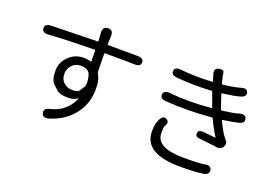

<svg xmlns="http://www.w3.org/2000/svg" viewBox="-109 -1132 2218 1525"><g transform="rotate(20 1000.0 -370.0)"><path d="M385 45Q334 60 324 21Q314 -18 365 -29Q497 -59 552 -184Q554 -189 550 -186Q518 -162 467 -162Q400 -162 373 -187Q354 -205 335 -222Q303 -251 303 -329Q303 -402 355 -452.5Q407 -503 479 -503Q515 -503 541 -494Q546 -492 546 -497L545 -588Q545 -593 540 -593Q313 -591 152 -580Q100 -576 98 -615Q96 -653 149 -654L539 -663Q544 -663 544 -668L539 -736Q536 -789 582 -790Q627 -790 624 -737L621 -669Q621 -664 626 -664L876 -663Q929 -663 928 -626Q927 -589 874 -592Q835 -594 635 -594H626Q621 -594 621 -589L623 -448Q623 -429 633 -413Q655 -377 655 -301Q655 -185 593 -99Q517 6 385 45ZM535 -245Q550 -266 564 -288Q575 -304 570 -350Q568 -373 560 -394Q545 -436 479 -436Q438 -436 408 -406.5Q378 -377 378 -331Q378 -285 407.5 -258Q437 -231 481.5 -231Q526 -231 535 -245Z M1495 48Q1189 48 1188 -138Q1187 -201 1208 -243Q1232 -290 1264 -271Q1296 -252 1266 -208Q1263 -204 1263 -152Q1263 -28 1494 -28Q1631 -28 1671 -36Q1723 -47 1730 -9Q1737 30 1685 38Q1621 48 1495 48ZM1765 -218Q1744 -187 1699 -199Q1696 -200 1557 -215Q1525 -219 1528 -250Q1532 -280 1584 -274L1677 -264Q1682 -263 1679 -267Q1639 -329 1608 -398Q1604 -407 1595 -406Q1397 -388 1211 -402Q1159 -405 1163 -442Q1166 -479 1218 -474Q1374 -457 1570 -475Q1575 -475 1573 -480L1531 -597Q1528 -605 1519 -604Q1373 -595 1230 -608Q1178 -613 1182 -648Q1186 -684 1237 -678Q1352 -665 1504 -673Q1509 -673 1508 -678L1492 -729Q1476 -780 1518 -788Q1559 -797 1561.5 -772Q1564 -747 1581 -686Q1583 -679 1590 -680Q1694 -693 1733 -706Q1782 -722 1793 -688Q1803 -653 1753 -639Q1704 -625 1607 -613Q1602 -612 1604 -607L1644 -490Q1647 -483 1655 -484Q1752 -496 1792 -509Q1842 -524 1852 -488Q1863 -452 1812 -439Q1780 -430 1683 -416Q1678 -415 1680 -411Q1715 -339 1734 -311Q1748 -291 1764 -272Q1785 -248 1765 -218Z"/></g></svg>

Font: Resource Han Rounded JP
Style: Regular
Weight: 400
Designer: Cyano Hao (round all glyphs); Ryoko NISHIZUKA 西塚涼子 (kana, bopomofo & ideographs); Paul D. Hunt (Latin, Greek & Cyrillic)
Foundry: Cyano Hao
Version: 0.990